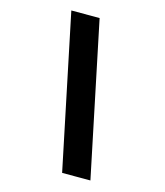

<svg xmlns="http://www.w3.org/2000/svg" viewBox="-159 -1073 1195 1390"><g transform="rotate(15 439.0 -378.5)"><path d="M412 -955 652 198H440L200 -955Z"/></g></svg>

Font: Poppins Black
Style: Regular
Weight: 900
Designer: Ninad Kale (Devanagari), Jonny Pinhorn (Latin)
Foundry: Indian Type Foundry
Version: Version 3.200;PS 1.000;hotconv 16.6.54;makeotf.lib2.5.65590